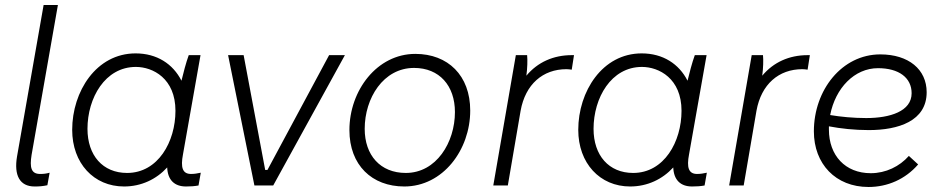

<svg xmlns="http://www.w3.org/2000/svg" viewBox="-20 -740 3767 766"><path d="M118 4C137 4 150 3 169 -1L178 -51C164 -47 153 -46 140 -46C104 -46 98 -72 106 -122L211 -720H154L48 -116C35 -40 59 4 118 4Z M722 4C741 4 755 3 772 0L781 -51C767 -48 756 -46 742 -46C708 -46 700 -72 710 -124L780 -520H733C722 -490 711 -447 704 -418C670 -485 606 -527 521 -527C364 -527 268 -375 268 -222C268 -89 354 4 475 4C544 4 604 -25 647 -72C649 -22 676 4 722 4ZM522 -473C590 -473 680 -427 680 -298C680 -175 611 -50 487 -50C390 -50 329 -120 329 -226C329 -349 399 -473 522 -473Z M995 0H1070L1356 -520H1293L1047 -62H1038L952 -520H890Z M1593 4C1747 4 1856 -142 1856 -299C1856 -439 1767 -525 1637 -525C1484 -525 1374 -379 1374 -221C1374 -81 1464 4 1593 4ZM1599 -50C1497 -50 1435 -121 1435 -226C1435 -348 1509 -469 1632 -469C1733 -469 1795 -398 1795 -293C1795 -172 1721 -50 1599 -50Z M1948 0H2006L2057 -298C2076 -404 2146 -464 2240 -464C2247 -464 2254 -463 2261 -462L2270 -520H2261C2188 -520 2125 -492 2080 -438C2084 -468 2085 -500 2083 -520H2038Z M2741 4C2760 4 2774 3 2791 0L2800 -51C2786 -48 2775 -46 2761 -46C2727 -46 2719 -72 2729 -124L2799 -520H2752C2741 -490 2730 -447 2723 -418C2689 -485 2625 -527 2540 -527C2383 -527 2287 -375 2287 -222C2287 -89 2373 4 2494 4C2563 4 2623 -25 2666 -72C2668 -22 2695 4 2741 4ZM2541 -473C2609 -473 2699 -427 2699 -298C2699 -175 2630 -50 2506 -50C2409 -50 2348 -120 2348 -226C2348 -349 2418 -473 2541 -473Z M2889 0H2947L2998 -298C3017 -404 3087 -464 3181 -464C3188 -464 3195 -463 3202 -462L3211 -520H3202C3129 -520 3066 -492 3021 -438C3025 -468 3026 -500 3024 -520H2979Z M3445 6C3521 6 3592 -25 3643 -84L3606 -118C3569 -76 3514 -49 3454 -49C3352 -49 3287 -120 3287 -223V-236C3334 -227 3389 -221 3446 -221C3564 -221 3677 -257 3677 -372C3677 -463 3605 -523 3492 -523C3339 -523 3227 -381 3227 -216C3227 -86 3314 6 3445 6ZM3292 -281C3313 -389 3389 -468 3483 -468C3566 -468 3617 -430 3617 -368C3617 -296 3531 -269 3436 -269C3384 -269 3334 -274 3292 -281Z"/></svg>

Font: Fixel Text 20240404 Light
Style: Italic
Weight: 300
Width: 4
Italic angle: -10°
Designer: AlfaBravo + MacPaw
Foundry: Kyrylo Tkachov, Marchela Mozhyna, Serhii Makarenko, Maria Weinstein, Zakhar Kryvoshyya
Version: Version 1.211;Glyphs 3.2 (3225)